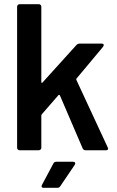

<svg xmlns="http://www.w3.org/2000/svg" viewBox="-20 -720 562 920"><path d="M62 -12V-688Q62 -693 65.5 -696.5Q69 -700 74 -700H166Q171 -700 174.5 -696.5Q178 -693 178 -688V-327Q178 -324 180 -323Q182 -322 184 -325L346 -504Q353 -511 361 -511H467Q477 -511 477 -504Q477 -501 474 -496L347 -344Q344 -341 346 -337L496 -14Q498 -10 498 -8Q498 0 487 0H390Q380 0 376 -9L267 -263Q266 -265 263.5 -265.5Q261 -266 260 -264L180 -172Q178 -168 178 -165V-12Q178 -7 174.5 -3.5Q171 0 166 0H74Q69 0 65.5 -3.5Q62 -7 62 -12ZM181 166 236 63Q240 55 251 55H330Q337 55 339.5 59.5Q342 64 338 70L269 172Q264 180 255 180H189Q182 180 180 176Q178 172 181 166Z"/></svg>

Font: Amber EN SemiBold
Style: Regular
Weight: 600
Designer: Jeremy Tribby
Foundry: Tribby Type
Version: Version 1.408 November 24, 2021